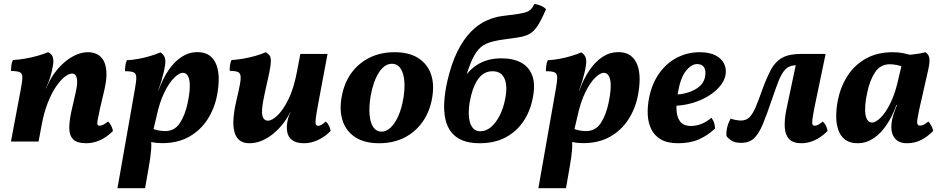

<svg xmlns="http://www.w3.org/2000/svg" viewBox="-20 -740 4925 1004"><path d="M37.3 0 89.2 -275.9Q97.1 -317.1 96.9 -336.8Q96.6 -356.6 83.1 -362.6Q69.6 -368.7 37.6 -368.7Q37.6 -383.3 39.7 -398.8Q41.7 -414.3 47.3 -426Q76.4 -427.5 109.9 -433.2Q143.5 -438.9 175.4 -447.9Q207.4 -456.9 231.3 -467Q249.4 -459.4 255.5 -442.9Q261.5 -426.3 257.6 -402Q251.7 -364.7 242.9 -337.3Q234.2 -309.8 220 -278L198.2 -88.2L181.6 0ZM440.3 -467Q465.2 -467 486.3 -457.2Q507.5 -447.3 520.7 -424.8Q534 -402.2 536.5 -364.2Q538.9 -326.2 526 -270.8L502.2 -169.2Q493.3 -128.9 490.3 -110.7Q487.3 -92.5 490.6 -87.5Q493.9 -82.5 501.3 -82.5Q509.7 -82.5 521.3 -88.6Q532.8 -94.7 545.3 -104.6Q554.4 -96.1 561.5 -82.3Q568.6 -68.5 570.6 -54.9Q537.6 -21.9 502.3 -6.5Q467 9 431.1 9Q381.7 9 361.6 -12.6Q341.6 -34.2 342.2 -73Q342.8 -111.9 354.3 -162.4L375.1 -253.2Q383.4 -288.6 383.4 -311.2Q383.5 -333.7 376.7 -344.5Q370 -355.4 356.9 -355.4Q340 -355.4 317.9 -337.9Q295.8 -320.5 272.7 -286.5Q249.6 -252.6 229.9 -202.8Q210.3 -153 198.2 -88.2L194.9 -223.7L236.6 -311Q251.2 -340.2 273 -368.2Q294.8 -396.3 321.9 -418.5Q348.9 -440.7 379.3 -453.8Q409.6 -467 440.3 -467Z M594.3 244 685.7 -275.4Q693.1 -316.7 692.6 -336.2Q692.1 -355.6 678.9 -361.7Q665.6 -367.7 633.6 -367.7Q633.6 -382.4 635.7 -397.6Q637.7 -412.8 643.3 -425Q672.4 -426.5 703.8 -432.2Q735.3 -438 765.2 -446.9Q795.1 -455.9 819 -466Q836.1 -454.8 841.6 -438.8Q847.1 -422.7 842.6 -396.3Q840.2 -379.4 835.1 -358.3Q830.1 -337.3 823.9 -316.2Q817.6 -295.1 811.2 -278.2L800.2 -245L766.5 -23.4Q773.1 2.6 770.5 41Q767.9 79.4 756.3 143.2L738.6 244ZM731.7 -8.1 775.3 -68.4Q788.2 -62 807.7 -58.2Q827.3 -54.5 843.1 -54.5Q893.1 -54.5 920.5 -96.3Q947.9 -138 961.4 -202.1Q977.8 -279.8 970.3 -319.6Q962.9 -359.3 935.5 -359.3Q918.5 -359.3 892.2 -334.6Q865.9 -309.9 839.9 -257.7Q813.9 -205.5 796.5 -122.5L777.5 -42.5L739.9 -49.5L788.6 -267.2H808.9Q830.5 -327.6 861.2 -372.8Q891.9 -417.9 930.1 -442.7Q968.3 -467.5 1011.9 -467.5Q1051.5 -467.5 1076 -449.5Q1100.5 -431.5 1112.1 -399.7Q1123.7 -368 1123.7 -327.2Q1123.7 -286.4 1114.8 -240.8Q1101.3 -171.1 1064.4 -114.5Q1027.5 -57.9 968.4 -24.7Q909.2 8.5 828 8.5Q800 8.5 774.8 3.7Q749.5 -1 731.7 -8.1Z M1283.5 9Q1252.1 9 1233 -6Q1213.9 -21 1206 -49.7Q1198 -78.5 1200.9 -119.7Q1203.8 -161 1215.9 -213Q1229.3 -269.3 1235 -301Q1240.7 -332.7 1237.2 -346.9Q1233.7 -361.2 1220.2 -365.2Q1206.6 -369.2 1181.1 -369.7Q1180.6 -382.9 1182.7 -398.4Q1184.7 -413.8 1190.3 -426Q1218.4 -427.5 1251.4 -433.2Q1284.4 -438.9 1315.9 -447.9Q1347.4 -456.9 1370.3 -467Q1383.4 -459 1389.9 -449.7Q1396.5 -440.4 1396.3 -420Q1396.1 -399.6 1388.2 -360.2Q1380.3 -320.8 1364.5 -253Q1352.5 -199.3 1350.5 -167.7Q1348.5 -136.1 1357 -122.5Q1365.5 -108.9 1381.5 -108.9Q1401.5 -108.9 1430.6 -136Q1459.7 -163.2 1488.5 -221.3Q1517.3 -279.5 1534.3 -372.5L1550.6 -458H1692.7L1645.8 -207.4Q1635 -150.4 1631.5 -123.7Q1628.1 -96.9 1631.6 -89.4Q1635.1 -81.9 1644.5 -81.9Q1658.9 -81.9 1683.6 -104.6Q1692.7 -97 1699.8 -83Q1706.9 -69 1708.9 -55.3Q1680.7 -25.8 1643.9 -8.4Q1607.2 9 1571.3 9Q1529.8 9 1508.6 -6.8Q1487.3 -22.6 1482.3 -48.4Q1477.2 -74.2 1483.2 -105.6Q1485.2 -117.1 1489.2 -129.1Q1493.2 -141.1 1499.2 -153.6H1497.7Q1482.1 -121.3 1459.2 -92.2Q1436.3 -63.2 1408.2 -40.2Q1380 -17.3 1348.6 -4.1Q1317.2 9 1283.5 9Z M1962.5 9Q1886.9 9 1838.9 -21.7Q1791 -52.4 1772.5 -106.4Q1754 -160.4 1766 -230Q1778.4 -303.6 1816 -356.4Q1853.7 -409.1 1911.7 -438Q1969.8 -467 2043.4 -467Q2117.5 -467 2165.2 -437.5Q2212.9 -408 2232.4 -355.5Q2251.9 -302.9 2240.4 -232.3Q2228.9 -159.2 2191.1 -104.7Q2153.2 -50.3 2095.2 -20.6Q2037.1 9 1962.5 9ZM1974.5 -51.5Q1999.8 -51.5 2022.4 -72.6Q2044.9 -93.7 2062.6 -132.8Q2080.2 -171.9 2089.2 -225.9Q2102.5 -305.8 2086.6 -356.1Q2070.7 -406.5 2029.4 -406.5Q1990.6 -406.5 1961.1 -360.4Q1931.7 -314.3 1918.3 -239Q1908.8 -181.5 1912.6 -139.4Q1916.3 -97.3 1932.5 -74.4Q1948.7 -51.5 1974.5 -51.5Z M2487.4 9Q2434.4 9 2398 -6.1Q2361.5 -21.2 2339.4 -49.5Q2317.3 -77.8 2308.8 -117.8Q2300.2 -157.7 2303.1 -206.9Q2305.9 -256.2 2318.5 -312.8Q2339.9 -406.8 2371.8 -470.6Q2403.6 -534.4 2442.1 -573.6Q2480.6 -612.9 2523.5 -632.2Q2566.4 -651.5 2609.3 -656.6Q2659 -662.7 2688.1 -667Q2717.2 -671.3 2732.8 -677.1Q2748.4 -683 2757.1 -692.5Q2765.9 -702 2774.9 -719.6Q2793.6 -716.5 2809.4 -709.7Q2825.1 -702.9 2835.2 -691.7Q2816.6 -648.3 2800.9 -620.9Q2785.3 -593.4 2769.4 -578.3Q2753.5 -563.2 2733.6 -555.4Q2713.6 -547.6 2686.1 -543.8Q2658.5 -540.1 2619.6 -534.4Q2568.8 -527.8 2536.4 -516.8Q2503.9 -505.8 2481.4 -480.5Q2458.9 -455.2 2439.4 -405.6Q2419.9 -355.9 2396.2 -271.6L2386.9 -296.7Q2419.1 -364.5 2473 -399.8Q2526.8 -435 2602.3 -435Q2662.8 -435 2704.6 -412.8Q2746.3 -390.7 2763.4 -344.5Q2780.5 -298.3 2765.5 -225.2Q2751.9 -156 2715.5 -103.2Q2679 -50.4 2622.2 -20.7Q2565.4 9 2487.4 9ZM2491.6 -53.6Q2521.6 -53.6 2547.6 -75.7Q2573.6 -97.7 2593 -136Q2612.4 -174.2 2621.3 -221.1Q2635.2 -289.1 2618.5 -328.3Q2601.8 -367.4 2555.5 -367.4Q2513 -367.4 2485.6 -333.7Q2458.2 -300 2443.3 -239.7Q2434.3 -203.9 2431.9 -170.6Q2429.5 -137.3 2434.8 -110.9Q2440.1 -84.5 2454.1 -69.1Q2468 -53.6 2491.6 -53.6ZM2390.1 -352.4H2444.8V-323.9H2390.1Z M2795.3 244 2886.7 -275.4Q2894.1 -316.7 2893.6 -336.2Q2893.1 -355.6 2879.9 -361.7Q2866.6 -367.7 2834.6 -367.7Q2834.6 -382.4 2836.7 -397.6Q2838.7 -412.8 2844.3 -425Q2873.4 -426.5 2904.8 -432.2Q2936.3 -438 2966.2 -446.9Q2996.1 -455.9 3020 -466Q3037.1 -454.8 3042.6 -438.8Q3048.1 -422.7 3043.6 -396.3Q3041.2 -379.4 3036.1 -358.3Q3031.1 -337.3 3024.9 -316.2Q3018.6 -295.1 3012.2 -278.2L3001.2 -245L2967.5 -23.4Q2974.1 2.6 2971.5 41Q2968.9 79.4 2957.3 143.2L2939.6 244ZM2932.7 -8.1 2976.3 -68.4Q2989.2 -62 3008.7 -58.2Q3028.3 -54.5 3044.1 -54.5Q3094.1 -54.5 3121.5 -96.3Q3148.9 -138 3162.4 -202.1Q3178.8 -279.8 3171.3 -319.6Q3163.9 -359.3 3136.5 -359.3Q3119.5 -359.3 3093.2 -334.6Q3066.9 -309.9 3040.9 -257.7Q3014.9 -205.5 2997.5 -122.5L2978.5 -42.5L2940.9 -49.5L2989.6 -267.2H3009.9Q3031.5 -327.6 3062.2 -372.8Q3092.9 -417.9 3131.1 -442.7Q3169.3 -467.5 3212.9 -467.5Q3252.5 -467.5 3277 -449.5Q3301.5 -431.5 3313.1 -399.7Q3324.7 -368 3324.7 -327.2Q3324.7 -286.4 3315.8 -240.8Q3302.3 -171.1 3265.4 -114.5Q3228.5 -57.9 3169.4 -24.7Q3110.2 8.5 3029 8.5Q3001 8.5 2975.8 3.7Q2950.5 -1 2932.7 -8.1Z M3525.6 9Q3469.6 9 3435.4 -11.2Q3401.2 -31.4 3385 -65.7Q3368.7 -100 3367.1 -142Q3365.5 -184.1 3374 -227.8Q3389.5 -304.5 3428.1 -357.9Q3466.7 -411.4 3521.3 -439.2Q3576 -467 3638.7 -467Q3689.7 -467 3721.9 -450.2Q3754 -433.5 3766.9 -405.9Q3779.9 -378.3 3773.4 -345.6Q3767.4 -315.7 3743.5 -287.7Q3719.6 -259.6 3683.1 -237.3Q3646.5 -214.9 3600.4 -201.4Q3554.3 -187.8 3503.5 -186.8L3506.5 -244.7Q3569.3 -247.1 3613.8 -271.6Q3658.4 -296 3666.8 -337.8Q3672.8 -368.8 3662.3 -386.9Q3651.8 -405 3625.3 -405Q3595.4 -405 3566.9 -369.3Q3538.5 -333.7 3525.1 -256.7Q3516.5 -212 3517.3 -171.6Q3518 -131.1 3535.3 -106.2Q3552.6 -81.3 3593.2 -81.3Q3621.9 -81.3 3649.5 -92.7Q3677.1 -104.1 3700 -124.2Q3709.5 -111.9 3714 -98.6Q3718.5 -85.4 3718.9 -67.5Q3680.1 -31.3 3634.5 -11.1Q3588.9 9 3525.6 9Z M4170.7 9Q4128 9 4107.1 -12.3Q4086.2 -33.5 4083.7 -73.4Q4081.2 -113.2 4092.2 -167.5L4144.5 -415.5L4150.7 -399.2Q4125 -399.2 4107.8 -391.7Q4090.7 -384.2 4077 -365.5Q4063.3 -346.9 4049.9 -312.8Q4036.5 -278.7 4018.6 -226Q3990.7 -143.3 3969.5 -92Q3948.2 -40.7 3923.1 -16.9Q3897.9 7 3855.7 7Q3823.2 7 3805.4 -4.5Q3787.6 -16 3779.1 -28.5Q3776.7 -48.8 3782.5 -73.4Q3788.3 -98.1 3800.9 -119.8Q3814 -114.7 3829.6 -112.2Q3845.2 -109.7 3854.3 -109.7Q3882.4 -109.7 3899.6 -127.4Q3916.8 -145.2 3932 -181.1Q3947.2 -216.9 3966.5 -272Q3989.5 -334.8 4011.5 -375.9Q4033.6 -417.1 4069.5 -437.5Q4105.3 -458 4169 -458H4297.3L4239.6 -181.1Q4231.2 -138.6 4228.4 -117.4Q4225.7 -96.1 4228.9 -89.3Q4232.2 -82.5 4239.7 -82.5Q4249 -82.5 4259.6 -88.3Q4270.1 -94.2 4282.1 -104.6Q4291.7 -96.6 4298.8 -82.8Q4306 -69 4307.5 -54.9Q4272.5 -20.5 4238.2 -5.7Q4203.9 9 4170.7 9Z M4819.3 -467Q4829.5 -460.3 4835.1 -450.2Q4840.6 -440.1 4840.7 -422.7Q4840.8 -405.3 4833.9 -375.2L4786.5 -166.3Q4775 -113.4 4776 -98.2Q4777 -83 4791.4 -83Q4800.8 -83 4810.5 -87.9Q4820.1 -92.8 4834.4 -104.6Q4842.9 -96.1 4850.1 -82.3Q4857.2 -68.5 4859.7 -55.3Q4830.5 -25.3 4796.8 -8.1Q4763.1 9 4722.8 9Q4692.7 9 4675.1 -2.6Q4657.4 -14.3 4649.2 -32.9Q4641.1 -51.6 4641 -73.6Q4640.8 -95.6 4645.3 -116.2Q4648.2 -128.8 4652.6 -142.7Q4657 -156.6 4662.7 -171.3Q4668.4 -186 4674 -199.8L4707.4 -368.5L4668.6 -451.7Q4711.2 -451.3 4749.1 -454.8Q4786.9 -458.3 4819.3 -467ZM4744.7 -450.3 4701.1 -390.1Q4688.2 -396.5 4668.6 -400.2Q4649.1 -404 4633.3 -404Q4583.8 -404 4556.1 -362.5Q4528.4 -321 4515 -256.4Q4498.6 -179.2 4506 -139.2Q4513.5 -99.2 4540.9 -99.2Q4558.4 -99.2 4584.4 -123.9Q4610.4 -148.6 4636.5 -201.3Q4662.5 -254 4679.9 -336L4698.9 -416L4736.5 -409L4687.8 -191.3H4667.5Q4646.4 -131.4 4615.4 -86Q4584.5 -40.6 4546.5 -15.8Q4508.6 9 4464.5 9Q4424.9 9 4400.4 -9Q4375.8 -27 4364.3 -58.8Q4352.7 -90.5 4352.7 -131.5Q4352.7 -172.6 4361.6 -217.7Q4376 -287.9 4412.5 -344.2Q4448.9 -400.6 4508.3 -433.8Q4567.7 -467 4648.4 -467Q4676.9 -467 4701.9 -462.2Q4726.9 -457.4 4744.7 -450.3Z"/></svg>

Font: Vollkorn
Style: Italic
Weight: 400
Italic angle: -11°
Designer: Friedrich Althausen
Foundry: Friedrich Althausen
Version: Version 5.001